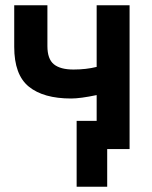

<svg xmlns="http://www.w3.org/2000/svg" viewBox="-20 -553 579 729"><path d="M34 -375V-533H160V-378Q160 -329 184.5 -309Q209 -289 259 -289Q307 -289 347 -299V-533H472V13H387V156H271V-94H347V-192Q285 -179 250 -179Q145 -179 89.5 -224Q34 -269 34 -375Z"/></svg>

Font: Repo
Style: DemiBold
Weight: 600
Designer: Stefan Peev
Foundry: Context Ltd
Version: Version 001.000